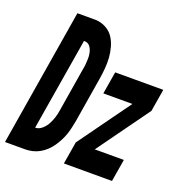

<svg xmlns="http://www.w3.org/2000/svg" viewBox="-174 -851 923 968"><g transform="rotate(20 287.0 -367.5)"><path d="M65 0H-43L78 -735H176Q205 -734 230.5 -720.5Q256 -707 271 -685Q286 -663 294 -635Q302 -607 304 -579Q306 -551 303.5 -521Q301 -491 296 -461L257 -223Q253 -204 249 -184.5Q245 -165 238.5 -146.5Q232 -128 222.5 -109.5Q213 -91 201 -74Q189 -57 174 -43Q159 -29 141 -19Q123 -9 103.5 -4.5Q84 0 65 0ZM75 -120Q94 -120 110.5 -134Q127 -148 137 -166.5Q147 -185 153 -204Q159 -223 162 -243L201 -481Q204 -495 205 -508.5Q206 -522 206.5 -535.5Q207 -549 205 -562Q203 -575 198 -587Q193 -599 183.5 -607Q174 -615 160 -615H157ZM273 0 293 -120 495 -400H339L359 -520H617L597 -400L395 -120H551L531 0Z"/></g></svg>

Font: Iosevka Heavy Extended Oblique
Style: Regular
Weight: 900
Width: 7
Italic angle: -9°
Monospace: yes
Designer: Belleve Invis
Foundry: Belleve Invis
Version: Version 32.5.0; ttfautohint (v1.8.4)